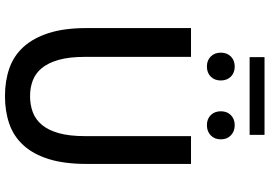

<svg xmlns="http://www.w3.org/2000/svg" viewBox="-176 -896 1085 773"><g transform="rotate(90 366.5 -509.5)"><path d="M367 13Q306 13 255.5 -4.5Q205 -22 169 -61.5Q133 -101 113 -163.5Q93 -226 93 -316V-736H209V-308Q209 -246 221 -203.5Q233 -161 254 -135.5Q275 -110 304 -99Q333 -88 367 -88Q402 -88 431.5 -99Q461 -110 482.5 -135.5Q504 -161 516 -203.5Q528 -246 528 -308V-736H640V-316Q640 -226 620.5 -163.5Q601 -101 565 -61.5Q529 -22 478.5 -4.5Q428 13 367 13ZM523 -1032V-972H210V-1032ZM484 -800Q459 -800 443.5 -815.5Q428 -831 428 -856Q428 -881 443.5 -896.5Q459 -912 484 -912Q509 -912 525 -896.5Q541 -881 541 -856Q541 -831 525 -815.5Q509 -800 484 -800ZM192 -856Q192 -881 207.5 -896.5Q223 -912 248 -912Q273 -912 288.5 -896.5Q304 -881 304 -856Q304 -831 288.5 -815.5Q273 -800 248 -800Q223 -800 207.5 -815.5Q192 -831 192 -856Z"/></g></svg>

Font: Kinto Sans Med
Style: Regular
Weight: 500
Designer: Authors: Ryoko NISHIZUKA  (kana & ideographs); Paul D. Hunt (Latin, Greek & Cyrillic); Wenlong ZHANG  (bopomofo); Sandol
Foundry: Adobe Systems Incorporated, ookami Inc.
Version: Version 0.001